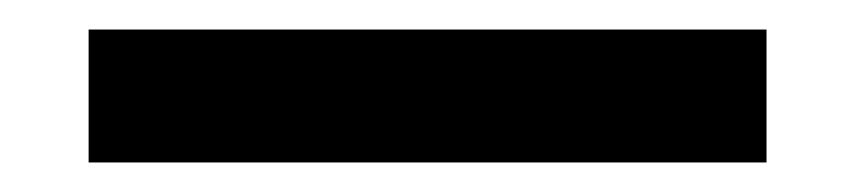

<svg xmlns="http://www.w3.org/2000/svg" viewBox="-20 -20 579 130"><path d="M40 90V0H499V90Z"/></svg>

Font: TypoPRO Source Serif Pro
Style: Bold
Weight: 700
Designer: Frank Grießhammer
Foundry: Adobe Systems Incorporated
Version: Version 1.017;PS 1.0;hotconv 1.0.79;makeotf.lib2.5.61930